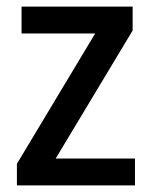

<svg xmlns="http://www.w3.org/2000/svg" viewBox="-20 -559 458 579"><path d="M387 0H31V-65L267 -458H45V-539H380V-467L148 -81H387Z"/></svg>

Font: Noto Sans Malayalam SemiCondensed Medium
Style: Regular
Weight: 500
Width: 4
Designer: Jelle Bosma - Monotype Design Team
Foundry: Monotype Imaging Inc.
Version: Version 2.104; ttfautohint (v1.8.4.7-5d5b)